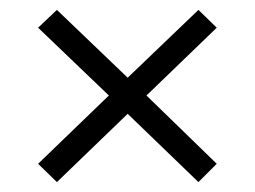

<svg xmlns="http://www.w3.org/2000/svg" viewBox="-20 -487 515 388"><path d="M418 -156 381 -119 238 -257 95 -119 57 -156 200 -294 57 -431 95 -467 238 -330 381 -467 418 -431 276 -294Z"/></svg>

Font: GFS Artemisia
Style: Regular
Weight: 400
Designer: Takis Katsoulidis and George D. Matthiopoulos
Foundry: Takis Katsoulidis and George D. Matthiopoulos
Version: Version 1.0